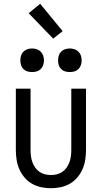

<svg xmlns="http://www.w3.org/2000/svg" viewBox="-20 -990 540 1018"><path d="M250 8Q224 8 198 2.5Q172 -3 149.5 -16Q127 -29 110 -49Q93 -69 82.5 -93Q72 -117 68 -143Q64 -169 64 -195V-520H142V-195Q142 -179 144 -162.5Q146 -146 151.5 -131Q157 -116 166 -102.5Q175 -89 188.5 -79.5Q202 -70 218 -66Q234 -62 250 -62Q266 -62 282 -66Q298 -70 311.5 -79.5Q325 -89 334 -102.5Q343 -116 348.5 -131Q354 -146 356 -162.5Q358 -179 358 -195V-520H436V-195Q436 -169 432 -143Q428 -117 417.5 -93Q407 -69 390 -49Q373 -29 350.5 -16Q328 -3 302 2.5Q276 8 250 8ZM350 -608Q337 -608 325 -611.5Q313 -615 304 -624Q295 -633 291.5 -645Q288 -657 288 -670Q288 -683 291.5 -695Q295 -707 304 -716Q313 -725 325 -729Q337 -733 350 -733Q363 -733 375 -729Q387 -725 396 -716Q405 -707 409 -695Q413 -683 413 -670Q413 -657 409 -645Q405 -633 396 -624Q387 -615 375 -611.5Q363 -608 350 -608ZM150 -608Q137 -608 125 -611.5Q113 -615 104 -624Q95 -633 91.5 -645Q88 -657 88 -670Q88 -683 91.5 -695Q95 -707 104 -716Q113 -725 125 -729Q137 -733 150 -733Q163 -733 175 -729Q187 -725 196 -716Q205 -707 209 -695Q213 -683 213 -670Q213 -657 209 -645Q205 -633 196 -624Q187 -615 175 -611.5Q163 -608 150 -608ZM262 -785 132 -920 193 -970 312 -825Z"/></svg>

Font: Iosevka Term SS14
Style: Regular
Weight: 400
Monospace: yes
Designer: Belleve Invis
Foundry: Belleve Invis
Version: Version 24.1.1; ttfautohint (v1.8.4)